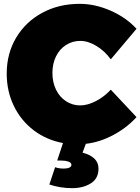

<svg xmlns="http://www.w3.org/2000/svg" viewBox="-20 -736 731 1000"><path d="M557 -269 691 -126Q640 -70 569.5 -32.5Q499 5 427 13L410 59Q493 81 493 142Q493 194 453 219Q413 244 356 244Q294 244 237 225L267 135Q287 142 312 142Q330 142 341 137Q352 132 352 123Q352 111 335.5 105.5Q319 100 295 100H278L308 9Q222 -7 155.5 -57.5Q89 -108 52 -184.5Q15 -261 15 -353Q15 -457 64 -539.5Q113 -622 199.5 -669Q286 -716 395 -716Q475 -716 556 -680.5Q637 -645 691 -586L557 -427Q526 -470 482.5 -496.5Q439 -523 398 -523Q357 -523 323.5 -501.5Q290 -480 271.5 -442Q253 -404 253 -356Q253 -308 271.5 -269.5Q290 -231 323.5 -209Q357 -187 398 -187Q436 -187 479.5 -209.5Q523 -232 557 -269Z"/></svg>

Font: Argentum Sans Black
Style: Regular
Weight: 900
Designer: Julieta Ulanovsky (Modified by Cristiano Sobral)
Foundry: Julieta Ulanovsky
Version: Version 1.000; ttfautohint (v1.5.65-e2d9)